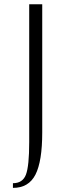

<svg xmlns="http://www.w3.org/2000/svg" viewBox="-20 -704 338 921"><path d="M182.6 -683.6V-68.4Q182.6 69.8 150.1 133.5Q117.7 197.3 42 197.3V174.8Q88.9 174.8 104.5 133.5Q120.1 92.3 120.1 -22.5V-683.6Z"/></svg>

Font: Buda Light
Style: Regular
Weight: 300
Version: Version 1.003